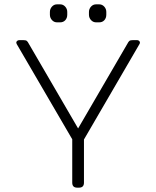

<svg xmlns="http://www.w3.org/2000/svg" viewBox="-20 -865 720 885"><path d="M210 -797V-810Q210 -824 219.5 -834.5Q229 -845 243 -845H257Q271 -845 280.5 -834.5Q290 -824 290 -810V-797Q290 -782 281 -772Q272 -762 257 -762H243Q229 -762 219.5 -772.5Q210 -783 210 -797ZM390 -797V-810Q390 -824 399.5 -834.5Q409 -845 423 -845H437Q451 -845 460.5 -834.5Q470 -824 470 -810V-797Q470 -782 461 -772Q452 -762 437 -762H423Q409 -762 399.5 -772.5Q390 -783 390 -797ZM313 -23V-223L57 -662Q55 -666 55 -668Q55 -673 59 -676.5Q63 -680 69 -680H88Q99 -680 103.5 -676.5Q108 -673 113 -663L340 -273L567 -663Q572 -673 576.5 -676.5Q581 -680 592 -680H611Q619 -680 623 -674.5Q627 -669 623 -662L367 -222V-23Q367 0 344 0H336Q313 0 313 -23Z"/></svg>

Font: Mitr ExtraLight
Style: Regular
Weight: 275
Designer: Thanarat Vachiruckul
Foundry: Cadson Demak Co.,Ltd.
Version: Version 1.001